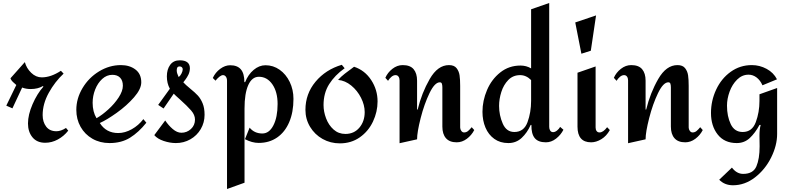

<svg xmlns="http://www.w3.org/2000/svg" viewBox="-20 -944 5285 1283"><path d="M167 -119Q167 -63 197 -26.5Q227 10 282 10Q326 10 366.5 -12Q407 -34 436 -71L421 -89Q387 -67 357 -67Q312 -67 288.5 -98Q265 -129 265 -175Q265 -250 306 -324Q347 -398 405 -452L387 -471Q320 -427 259 -427Q220 -427 188.5 -457.5Q157 -488 146 -529L50 -421Q54 -407 70 -393Q86 -379 89 -376L22 -238L63 -220L128 -359Q154 -349 185 -349Q233 -349 267 -369L270 -365Q228 -318 197.5 -247.5Q167 -177 167 -119Z M924 -394Q924 -349 875.5 -293.5Q827 -238 760.5 -190.5Q694 -143 647 -122Q689 -55 770 -55Q815 -55 860.5 -80.5Q906 -106 938 -148L958 -124Q906 -59 848.5 -23.5Q791 12 712 12Q648 12 597.5 -17Q547 -46 518.5 -96.5Q490 -147 490 -210Q490 -286 531.5 -355.5Q573 -425 642 -467Q711 -509 788 -509Q846 -509 885 -479.5Q924 -450 924 -394ZM599 -257Q599 -197 625 -154Q662 -175 703.5 -212.5Q745 -250 773 -293Q801 -336 801 -371Q801 -406 782.5 -425Q764 -444 731 -444Q693 -444 663 -416.5Q633 -389 616 -346Q599 -303 599 -257Z M1249 -487Q1248 -463 1239 -445Q1230 -427 1219.5 -413Q1209 -399 1205 -394Q1218 -379 1252 -351Q1283 -326 1302 -305.5Q1321 -285 1334 -253.5Q1347 -222 1347 -177Q1347 -125 1321.5 -81.5Q1296 -38 1252 -13Q1208 12 1155 12Q1116 12 1074 -2Q1032 -16 1011 -41L1084 -139Q1105 -107 1134 -82Q1163 -57 1192 -57Q1229 -57 1256 -82Q1283 -107 1283 -145Q1283 -176 1257 -206Q1231 -236 1183 -279Q1150 -308 1141 -318L1073 -219L1037 -243L1115 -351Q1095 -387 1095 -434Q1095 -480 1117 -510.5Q1139 -541 1181 -541Q1249 -541 1249 -487ZM1161 -473Q1161 -462 1165 -451Q1169 -440 1174 -429Q1185 -437 1193 -453Q1201 -469 1201 -481Q1201 -489 1195.5 -494.5Q1190 -500 1181 -500Q1169 -500 1165 -493Q1161 -486 1161 -473Z M1941 -283Q1941 -194 1912.5 -127.5Q1884 -61 1831.5 -25Q1779 11 1709 11Q1664 11 1617 -14L1648 -91Q1680 -52 1733 -52Q1779 -52 1807 -106.5Q1835 -161 1835 -249Q1835 -330 1800 -380.5Q1765 -431 1710 -431Q1664 -431 1639 -375.5Q1614 -320 1614 -219V277L1497 319V-404Q1497 -421 1489.5 -431.5Q1482 -442 1470 -442Q1451 -442 1420 -405L1402 -423Q1419 -460 1451.5 -484Q1484 -508 1518 -508Q1566 -508 1589.5 -480.5Q1613 -453 1613 -395H1618Q1638 -446 1675 -477Q1712 -508 1754 -508Q1806 -508 1848.5 -478Q1891 -448 1916 -396.5Q1941 -345 1941 -283Z M2283 -488Q2217 -441 2179.5 -381.5Q2142 -322 2142 -242Q2142 -198 2159 -153Q2176 -108 2209 -78.5Q2242 -49 2288 -49Q2346 -49 2381.5 -91Q2417 -133 2417 -195Q2417 -242 2392.5 -290.5Q2368 -339 2327 -372.5Q2286 -406 2239 -410Q2260 -433 2284.5 -452Q2309 -471 2346 -498Q2418 -474 2460.5 -409Q2503 -344 2503 -266Q2503 -197 2472.5 -132Q2442 -67 2384.5 -26.5Q2327 14 2251 14Q2188 14 2135.5 -15.5Q2083 -45 2052 -96.5Q2021 -148 2021 -210Q2021 -317 2088.5 -398Q2156 -479 2264 -511Z M3055 -370V-92Q3055 -80 3062.5 -69.5Q3070 -59 3081 -59Q3096 -59 3107.5 -68.5Q3119 -78 3132 -94L3149 -75Q3131 -40 3099.5 -16.5Q3068 7 3032 7Q2984 7 2960 -20.5Q2936 -48 2936 -98V-360Q2936 -374 2933 -384Q2930 -394 2919 -394Q2885 -394 2850 -321.5Q2815 -249 2791 -155Q2767 -61 2767 -13L2650 13V-407Q2650 -422 2643 -432Q2636 -442 2623 -442Q2609 -442 2595.5 -430.5Q2582 -419 2573 -404L2555 -424Q2570 -459 2602 -484Q2634 -509 2671 -509Q2721 -509 2744 -481.5Q2767 -454 2767 -405V-212H2771Q2798 -323 2851.5 -416Q2905 -509 2980 -509Q3015 -509 3031 -488.5Q3047 -468 3051 -440.5Q3055 -413 3055 -370Z M3650 -96Q3650 -82 3656.5 -71.5Q3663 -61 3676 -61Q3689 -61 3702.5 -72Q3716 -83 3723 -96L3745 -77Q3727 -42 3695.5 -17.5Q3664 7 3628 7Q3576 7 3553 -21.5Q3530 -50 3531 -109H3526Q3503 -57 3466 -22.5Q3429 12 3377 12Q3322 12 3283 -16Q3244 -44 3224 -91.5Q3204 -139 3204 -197Q3204 -271 3234.5 -342.5Q3265 -414 3323 -460Q3381 -506 3458 -506Q3497 -506 3529 -487V-882L3650 -924ZM3315 -236Q3315 -174 3339.5 -118Q3364 -62 3417 -62Q3481 -62 3505 -127.5Q3529 -193 3529 -270V-409Q3496 -442 3456 -442Q3408 -442 3376.5 -409.5Q3345 -377 3330 -329.5Q3315 -282 3315 -236Z M3928 -605 3865 -585 3824 -794 3963 -841ZM3960 -92Q3960 -77 3967 -68Q3974 -59 3986 -59Q4011 -59 4037 -94L4055 -75Q4033 -35 3998.5 -14Q3964 7 3930 7Q3839 7 3839 -98V-458L3960 -500Z M4582 -370V-92Q4582 -80 4589.5 -69.5Q4597 -59 4608 -59Q4623 -59 4634.5 -68.5Q4646 -78 4659 -94L4676 -75Q4658 -40 4626.5 -16.5Q4595 7 4559 7Q4511 7 4487 -20.5Q4463 -48 4463 -98V-360Q4463 -374 4460 -384Q4457 -394 4446 -394Q4412 -394 4377 -321.5Q4342 -249 4318 -155Q4294 -61 4294 -13L4177 13V-407Q4177 -422 4170 -432Q4163 -442 4150 -442Q4136 -442 4122.5 -430.5Q4109 -419 4100 -404L4082 -424Q4097 -459 4129 -484Q4161 -509 4198 -509Q4248 -509 4271 -481.5Q4294 -454 4294 -405V-212H4298Q4325 -323 4378.5 -416Q4432 -509 4507 -509Q4542 -509 4558 -488.5Q4574 -468 4578 -440.5Q4582 -413 4582 -370Z M5172 -414 5075 -374Q5060 -408 5035.5 -426.5Q5011 -445 4982 -445Q4939 -445 4906 -412.5Q4873 -380 4855.5 -332Q4838 -284 4838 -238Q4838 -167 4863 -114.5Q4888 -62 4943 -62Q5006 -62 5030.5 -128Q5055 -194 5055 -270V-314L5173 -356V-49Q5173 28 5133 108.5Q5093 189 5025 241.5Q4957 294 4878 294Q4822 294 4786 257L4871 176Q4903 218 4946 218Q5013 218 5034.5 167.5Q5056 117 5056 34L5055 -36Q5055 -81 5063 -109H5055Q5026 -55 4990 -21.5Q4954 12 4903 12Q4821 12 4776 -45Q4731 -102 4731 -189Q4731 -271 4765.5 -345Q4800 -419 4862.5 -464Q4925 -509 5004 -509Q5056 -509 5102.5 -484Q5149 -459 5172 -414Z"/></svg>

Font: Amita
Style: Bold
Weight: 700
Designer: Eduardo Rodriguez Tunni, Modular Infotech, Brian J. Bonislawsky
Foundry: Eduardo Rodriguez Tunni, Modular Infotech, Brian J. Bonislawsky
Version: Version 1.003